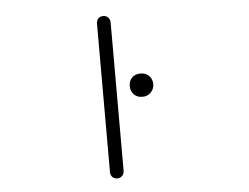

<svg xmlns="http://www.w3.org/2000/svg" viewBox="-51 -767 1102 849"><g transform="rotate(-5 500.0 -342.5)"><path d="M578.1 -435.5Q553.7 -435.5 539.1 -419.9Q526.4 -405.3 526.4 -383.8Q526.4 -363.3 539.1 -348.6Q553.7 -332 578.1 -332Q602.5 -332 617.2 -348.6Q630.9 -363.3 630.9 -383.8Q630.9 -405.3 617.2 -419.9Q602.5 -435.5 578.1 -435.5ZM406.2 -670.9V-13.7Q406.2 1 415 9.8Q423.8 17.6 436.5 17.6Q448.2 17.6 457 9.8Q466.8 1 466.8 -13.7V-670.9Q466.8 -686.5 457 -695.3Q448.2 -703.1 436.5 -703.1Q423.8 -703.1 415 -695.3Q406.2 -686.5 406.2 -670.9Z"/></g></svg>

Font: GulimChe
Style: Regular
Weight: 400
Monospace: yes
Version: Version 2.21